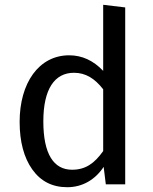

<svg xmlns="http://www.w3.org/2000/svg" viewBox="-20 -770 638 802"><path d="M411 -750V-474C370 -517 323 -539 269 -539C142 -539 62 -423 62 -261C62 -178 80 -111 115 -62C150 -13 198 12 261 12C325 12 378 -20 413 -73L422 0H503V-739ZM281 -61C204 -61 161 -127 161 -263C161 -398 208 -466 289 -466C338 -466 376 -442 411 -397V-139C374 -87 337 -61 281 -61Z"/></svg>

Font: Fira Sans
Style: Regular
Weight: 400
Designer: Carrois Corporate & Edenspiekermann AG
Foundry: Carrois Corporate GbR & Edenspiekermann AG
Version: Version 4.203